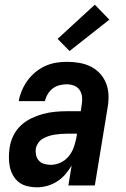

<svg xmlns="http://www.w3.org/2000/svg" viewBox="-20 -792 540 820"><path d="M137 8Q116 8 96 3Q76 -2 61 -13.5Q46 -25 36 -42.5Q26 -60 22 -79.5Q18 -99 18 -119.5Q18 -140 21 -161Q25 -187 36.5 -211.5Q48 -236 68 -255Q88 -274 112.5 -286Q137 -298 162.5 -305Q188 -312 214 -314.5Q240 -317 265 -317H325L329 -345Q332 -361 330.5 -377.5Q329 -394 320.5 -407Q312 -420 297 -426Q282 -432 265 -432Q250 -432 234 -428Q218 -424 205 -414Q192 -404 183.5 -389.5Q175 -375 172 -360H60Q64 -383 73.5 -405.5Q83 -428 97.5 -448Q112 -468 131.5 -484Q151 -500 173 -510Q195 -520 218.5 -524Q242 -528 265 -528Q292 -528 318.5 -523.5Q345 -519 368 -507.5Q391 -496 408 -477Q425 -458 434 -434Q443 -410 443.5 -383Q444 -356 439 -329L385 0H272L286 -85Q274 -65 258.5 -47Q243 -29 223 -16.5Q203 -4 181 2Q159 8 137 8ZM197 -88Q218 -88 238.5 -97.5Q259 -107 273 -124Q287 -141 294.5 -161.5Q302 -182 306 -203L309 -221H265Q253 -221 240 -220Q227 -219 214 -217Q201 -215 188.5 -211Q176 -207 164 -200.5Q152 -194 144 -182.5Q136 -171 133 -159Q131 -144 134 -130Q137 -116 146 -106Q155 -96 169 -92Q183 -88 197 -88ZM277 -574 226 -626 385 -772 447 -708Z"/></svg>

Font: Iosevka SS04 Oblique
Style: Bold
Weight: 700
Italic angle: -9°
Monospace: yes
Designer: Belleve Invis
Foundry: Belleve Invis
Version: Version 19.0.0; ttfautohint (v1.8.4)